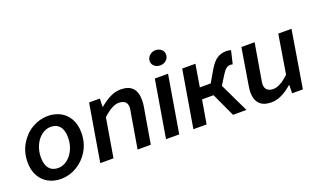

<svg xmlns="http://www.w3.org/2000/svg" viewBox="-80 -1235 2832 1707"><g transform="rotate(-20 1336.0 -381.5)"><path d="M34 -227Q34 -321 78 -396Q122 -471 193 -512.5Q264 -554 342 -554Q409 -554 461.5 -525.5Q514 -497 544 -442.5Q574 -388 574 -313Q574 -219 530 -144.5Q486 -70 415 -28.5Q344 13 266 13Q199 13 146.5 -15.5Q94 -44 64 -98Q34 -152 34 -227ZM448 -313Q448 -383 418 -418.5Q388 -454 334 -454Q288 -454 248 -424Q208 -394 184 -342Q160 -290 160 -227Q160 -158 190 -122.5Q220 -87 274 -87Q320 -87 360 -117Q400 -147 424 -199Q448 -251 448 -313Z M730 -541H832L829 -465H835Q886 -507 934 -530.5Q982 -554 1032 -554Q1106 -554 1143 -516Q1180 -478 1180 -399Q1180 -373 1175 -341L1117 0H992L1047 -325L1051 -346Q1055 -370 1055 -376Q1055 -412 1034.5 -430Q1014 -448 976 -448Q944 -448 907.5 -428Q871 -408 826 -367L764 0H639Z M1352 -541H1477L1386 0H1261ZM1362 -701Q1362 -732 1386 -754Q1410 -776 1443 -776Q1473 -776 1496 -758Q1519 -740 1519 -708Q1519 -676 1495.5 -655Q1472 -634 1438 -634Q1408 -634 1385 -652Q1362 -670 1362 -701Z M1611 -541H1736L1701 -330H1804L1868 -440Q1906 -505 1944.5 -529Q1983 -553 2032 -553Q2054 -553 2075 -546L2046 -423Q2034 -426 2024 -426Q2004 -426 1985.5 -413Q1967 -400 1945 -364L1890 -276L2022 0H1895L1792 -223H1683L1645 0H1520Z M2108 -137Q2108 -156 2115 -200L2171 -541H2296L2241 -216Q2238 -200 2236 -187Q2234 -174 2234 -165Q2234 -93 2313 -93Q2375 -93 2460 -174L2520 -541H2645L2556 0H2454L2456 -77H2451Q2348 13 2256 13Q2182 13 2145 -25Q2108 -63 2108 -137Z"/></g></svg>

Font: Nebula Sans Semibold
Style: Regular
Weight: 600
Italic angle: -9°
Designer: Paul D. Hunt for Adobe (as Source Sans)
Foundry: Nebula Entertainment & Broadcasting LLC
Version: Version 1.010